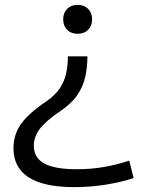

<svg xmlns="http://www.w3.org/2000/svg" viewBox="-20 -548 606 788"><path d="M338.7 -316.7Q338.7 -272 329.9 -232.5Q321 -193 297.7 -158.3Q274.4 -123.7 229 -93Q169.7 -53 144.2 -20.2Q118.7 12.7 118.7 50Q118.7 99.3 161.6 122.9Q204.4 146.6 295.4 146.6Q351.4 146.6 403.3 137.9Q455.3 129.3 510.3 111.3L528.4 182.7Q473.7 200.7 411.4 210.3Q349 220 285.3 220Q35.3 220 35.3 60Q35.3 4.7 66.3 -39.2Q97.3 -83 168.7 -131Q205.6 -156 225 -184.8Q244.3 -213.7 251.5 -246.7Q258.6 -279.7 258.6 -316.7ZM298.7 -528Q325.3 -528 341.7 -511.7Q358 -495.3 358 -468.6Q358 -442 341.7 -425.6Q325.3 -409.3 298.7 -409.3Q272 -409.3 255.6 -425.6Q239.3 -442 239.3 -468.6Q239.3 -495.3 255.6 -511.7Q272 -528 298.7 -528Z"/></svg>

Font: M PLUS 2 Thin
Style: Regular
Weight: 100
Designer: Coji Morishita
Foundry: UNDERFOREST DESIGN
Version: Version 1.001